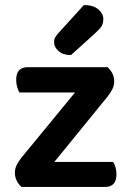

<svg xmlns="http://www.w3.org/2000/svg" viewBox="-20 -740 515 760"><path d="M65 0Q53 -11 46 -25Q39 -39 39 -56Q39 -73 46.5 -87.5Q54 -102 65 -116L277 -374H57Q52 -382 48 -395.5Q44 -409 44 -424Q44 -450 56 -462Q68 -474 88 -474H406Q418 -463 425 -449Q432 -435 432 -417Q432 -401 424.5 -386.5Q417 -372 406 -358L195 -99H428Q433 -91 437 -78Q441 -65 441 -50Q441 -24 429 -12Q417 0 397 0ZM312 -720Q349 -720 369 -703Q389 -686 389 -665Q389 -646 381 -634.5Q373 -623 354 -606L261 -522Q229 -522 211.5 -538Q194 -554 194 -573Q194 -584 198.5 -592Q203 -600 213 -611Z"/></svg>

Font: Baloo Tammudu 2 SemiBold
Style: Regular
Weight: 600
Designer: Maithili Shingre, Omkar Shende and Ek Type
Foundry: Ek Type
Version: Version 1.640;hotconv 1.0.111;makeotfexe 2.5.65597; ttfautoh